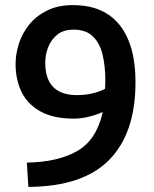

<svg xmlns="http://www.w3.org/2000/svg" viewBox="-20 -729 604 751"><path d="M91 2 85 -93Q207 -95 282.5 -138.5Q358 -182 382 -291Q358 -280 327.5 -272.5Q297 -265 269 -265Q188 -265 137.5 -293.5Q87 -322 64 -370Q41 -418 41 -479Q41 -518 54 -558.5Q67 -599 94.5 -633Q122 -667 164.5 -688Q207 -709 265 -709Q386 -709 448 -631Q510 -553 510 -408Q510 -208 407 -103.5Q304 1 91 2ZM281 -357Q314 -357 343 -364Q372 -371 391 -382Q392 -400 392 -415Q392 -469 381.5 -514Q371 -559 344 -586Q317 -613 268 -613Q228 -613 204 -593.5Q180 -574 168.5 -544.5Q157 -515 157 -484Q157 -357 281 -357Z"/></svg>

Font: Ubuntu Sans SemiBold
Style: Regular
Weight: 600
Designer: Dalton Maag Ltd
Foundry: Dalton Maag Ltd
Version: Version 1.006; ttfautohint (v1.8.4.7-5d5b)